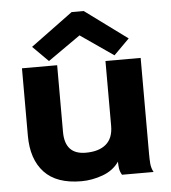

<svg xmlns="http://www.w3.org/2000/svg" viewBox="-51 -729 702 788"><g transform="rotate(-5 300.0 -335.5)"><path d="M253 12Q151 12 100.5 -42Q50 -96 50 -193V-471H195V-196Q195 -103 281 -103Q335 -103 364.5 -128Q394 -153 394 -204V-471H539V-75Q539 -52 540.5 -34.5Q542 -17 551 0H421Q413 -13 411 -26.5Q409 -40 409 -55Q385 -20 341 -4Q297 12 253 12ZM163 -491 99 -555 273 -683H323L497 -555L433 -491L297 -585Z"/></g></svg>

Font: Inconsolata Expanded Black
Style: Regular
Weight: 900
Width: 7
Monospace: yes
Designer: Raph Levien, Cyreal, Brenton Simpson
Foundry: Raph Levien, Cyreal, Google
Version: Version 3.001; ttfautohint (v1.8.2.53-6de2)